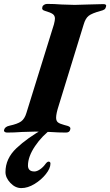

<svg xmlns="http://www.w3.org/2000/svg" viewBox="-62 -675 563 982"><path d="M-41 -11Q-37 -27 -14 -32Q28 -41 46 -54Q64 -67 73 -97L214 -551Q219 -571 219 -580Q219 -595 208 -603Q197 -611 169 -619Q149 -624 155 -640Q156 -646 163.5 -650.5Q171 -655 179 -655Q216 -655 253 -652Q301 -650 320 -650Q339 -650 389 -652Q443 -654 467 -654Q485 -654 480 -640Q478 -631 471.5 -626.5Q465 -622 452 -619Q408 -607 391.5 -594Q375 -581 366 -550L238 -134Q225 -94 225 -73Q225 -57 234 -49.5Q243 -42 266 -36Q288 -31 294 -26Q300 -21 297 -12Q294 3 275 3Q238 3 194 0Q138 -2 120 -2Q100 -2 50 0Q11 3 -26 3Q-34 3 -38.5 -1Q-43 -5 -41 -11ZM-34 205Q-34 136 22 83Q78 30 164 -18H205Q154 18 117.5 72Q81 126 81 172Q81 186 89 194Q97 202 114 202Q127 202 143 191Q159 180 171 163Q182 149 189 152Q196 153 196 162Q196 186 172.5 215.5Q149 245 114.5 266Q80 287 47 287Q16 287 -9 260.5Q-34 234 -34 205Z"/></svg>

Font: EB Garamond
Style: Bold Italic
Weight: 700
Italic angle: -17.2°
Designer: Georg Duffner and Octavio Pardo
Foundry: Georg Duffner
Version: Version 1.000